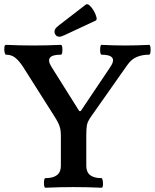

<svg xmlns="http://www.w3.org/2000/svg" viewBox="-35 -876 725 899"><path d="M178 3Q173 3 171.5 -8Q170 -19 171.5 -30.5Q173 -42 178 -42Q250 -42 250 -99V-241Q250 -261 247 -274Q244 -287 237.5 -300.5Q231 -314 218 -334L73 -563Q54 -592 36 -606Q18 -620 -7 -620Q-11 -620 -13.5 -631.5Q-16 -643 -14.5 -654.5Q-13 -666 -7 -666Q58 -663 121 -663Q186 -663 250 -666Q255 -666 256.5 -654.5Q258 -643 256.5 -631.5Q255 -620 250 -620Q170 -620 206 -563L336 -356H343L480 -560Q522 -620 440 -620Q436 -620 434.5 -631.5Q433 -643 434.5 -654.5Q436 -666 440 -666Q497 -663 552 -663Q606 -663 663 -666Q668 -666 669.5 -654.5Q671 -643 669.5 -631.5Q668 -620 663 -620Q632 -620 606 -609.5Q580 -599 560 -570L394 -334Q375 -308 372 -290Q369 -272 369 -244V-99Q369 -42 440 -42Q444 -42 446 -30.5Q448 -19 447 -8Q446 3 440 3Q374 0 309 0Q244 0 178 3ZM243 -704Q226 -704 221 -721.5Q216 -739 239 -756L366 -854Q374 -860 384.5 -850.5Q395 -841 404 -825.5Q413 -810 416.5 -796Q420 -782 412 -779L266 -711Q259 -708 253.5 -706Q248 -704 243 -704Z"/></svg>

Font: Junicode
Style: Bold
Weight: 700
Designer: Peter S. Baker
Version: Version 2.100; ttfautohint (v1.8.4)